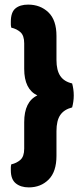

<svg xmlns="http://www.w3.org/2000/svg" viewBox="-20 -682 366 833"><path d="M142 -268Q85 -295 85 -383V-494Q85 -528 68.5 -542.5Q52 -557 29 -562Q27 -570 27 -576Q27 -582 27 -588Q27 -629 47 -645.5Q67 -662 102 -662Q155 -662 190 -628.5Q225 -595 225 -526V-422Q225 -377 241.5 -352.5Q258 -328 293 -320Q296 -309 298 -295.5Q300 -282 300 -268Q300 -254 298 -240.5Q296 -227 293 -216Q258 -207 241.5 -183Q225 -159 225 -113V-6Q225 63 191 97Q157 131 105 131Q70 131 48.5 113.5Q27 96 27 57Q27 51 27 44.5Q27 38 29 31Q52 26 68.5 11.5Q85 -3 85 -37V-152Q85 -241 142 -268Z"/></svg>

Font: Baloo Bhai 2
Style: Bold
Weight: 700
Designer: Supriya Tembe, Noopur Datye and Ek Type
Foundry: Ek Type
Version: Version 1.640;PS 1.000;hotconv 16.6.51;makeotf.lib2.5.65220;